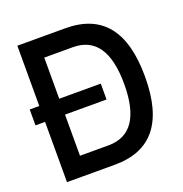

<svg xmlns="http://www.w3.org/2000/svg" viewBox="-122 -778 844 886"><g transform="rotate(-20 300.0 -335.0)"><path d="M293 -670H58V-374H11V-296H58V0H293C474 0 563 -111 563 -335C563 -559 474 -670 293 -670ZM156 -94V-296H360V-374H156V-576H296C407 -576 461 -495 461 -335C461 -176 407 -94 296 -94Z"/></g></svg>

Font: LT Wave Mono Medium
Style: Regular
Weight: 500
Designer: Daniel Lyons
Version: Version 2.5 (Glyphs App)